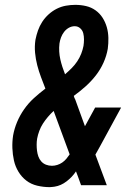

<svg xmlns="http://www.w3.org/2000/svg" viewBox="-20 -763 540 791"><path d="M185 8Q159 8 133.5 2Q108 -4 88.5 -19Q69 -34 56 -55.5Q43 -77 37.5 -101.5Q32 -126 31 -152.5Q30 -179 34 -205Q39 -233 50.5 -260.5Q62 -288 79.5 -313Q97 -338 119.5 -358.5Q142 -379 167 -398Q158 -421 149 -445Q140 -469 133.5 -494Q127 -519 124.5 -545.5Q122 -572 126 -599Q130 -619 136.5 -637.5Q143 -656 154 -673Q165 -690 180.5 -704Q196 -718 214 -727Q232 -736 251.5 -739.5Q271 -743 290 -743Q313 -743 334.5 -738Q356 -733 373.5 -720.5Q391 -708 402.5 -690Q414 -672 420 -651Q426 -630 426.5 -607Q427 -584 424 -562Q419 -533 406.5 -505Q394 -477 375 -452.5Q356 -428 332.5 -407Q309 -386 284 -368Q285 -364 286.5 -360Q288 -356 290 -353L330 -243L372 -320H479L392 -160Q387 -151 382.5 -143Q378 -135 373 -126L420 0H314L301 -36L293 -57Q278 -34 254.5 -16Q231 2 205 6L197 7ZM248 -457Q262 -469 275 -482Q288 -495 298 -510Q308 -525 314.5 -541.5Q321 -558 324 -574Q326 -587 326 -600.5Q326 -614 323 -626Q320 -638 310.5 -646.5Q301 -655 288 -655Q275 -655 263.5 -648.5Q252 -642 244 -631.5Q236 -621 231.5 -609Q227 -597 225 -584Q223 -567 224 -550.5Q225 -534 228.5 -518.5Q232 -503 237 -487.5Q242 -472 248 -457ZM194 -80Q205 -80 216 -83.5Q227 -87 236.5 -93.5Q246 -100 253.5 -109Q261 -118 267 -127L201 -306Q189 -295 177.5 -281.5Q166 -268 157 -254Q148 -240 142 -224Q136 -208 133 -192Q131 -180 131 -167Q131 -154 132.5 -142Q134 -130 138 -118.5Q142 -107 150 -98Q158 -89 169.5 -84.5Q181 -80 194 -80Z"/></svg>

Font: Iosevka Slab Semibold Oblique
Style: Regular
Weight: 600
Italic angle: -9°
Monospace: yes
Designer: Belleve Invis
Foundry: Belleve Invis
Version: Version 11.1.1; ttfautohint (v1.8.3)